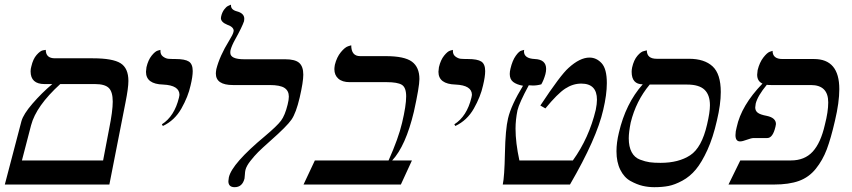

<svg xmlns="http://www.w3.org/2000/svg" viewBox="-34 -766 3535 797"><path d="M-14 0 55 -263Q63 -292 101 -336Q139 -380 183 -417H151Q93 -417 93 -470Q93 -480 96 -490Q103 -521 118 -538Q133 -555 144 -557L156 -559Q156 -524 194 -524H351Q434 -524 466.5 -503.5Q499 -483 499 -430Q499 -401 487 -341L420 0ZM216 -417Q116 -326 95 -246L57 -100H394L419 -231Q434 -305 434 -344Q434 -385 417.5 -401Q401 -417 361 -417Z M642 -243 638 -250Q690 -283 709 -361Q711 -369 711 -372Q711 -412 643 -415Q572 -417 572 -468Q572 -473 574 -487Q581 -517 595.5 -535Q610 -553 621 -556L632 -559V-554Q632 -539 643 -531Q654 -523 664.5 -522Q675 -521 694 -521Q734 -521 750 -510.5Q766 -500 766 -471Q766 -448 757 -411Q747 -365 719 -315.5Q691 -266 642 -243Z M923 -558Q922 -554 922 -547Q922 -520 980 -520H1150Q1191 -520 1208 -505Q1225 -490 1225 -456Q1225 -426 1210 -361Q1195 -297 1176 -269.5Q1157 -242 1089 -182Q1053 -150 1037.5 -134.5Q1022 -119 1005.5 -98Q989 -77 985 -61Q983 -53 982.5 -41.5Q982 -30 981 -25Q972 11 940 11Q914 11 914 -14Q914 -18 916 -30Q929 -87 1066 -201Q1116 -243 1132.5 -265Q1149 -287 1160 -332Q1165 -352 1165 -365Q1165 -389 1147 -401Q1129 -413 1085 -413H933Q862 -413 862 -461Q862 -467 864 -479Q878 -534 917 -597Q933 -623 935 -633Q936 -635 936 -638Q936 -654 910 -663Q883 -674 883 -691Q883 -692 883.5 -694Q884 -696 884 -698Q886 -707 889.5 -714.5Q893 -722 897 -727Q901 -732 904.5 -735.5Q908 -739 912 -741Q916 -743 918.5 -744Q921 -745 923 -746H925Q923 -726 949 -719Q980 -711 980 -688Q980 -682 979 -678Q971 -654 942 -602Q928 -577 923 -558Z M1567 -533Q1645 -533 1676 -510Q1707 -487 1707 -438Q1707 -406 1684 -302Q1650 -160 1594 -100H1676L1630 0H1226L1273 -100H1579Q1620 -192 1635 -256Q1652 -327 1652 -366Q1652 -403 1634 -414Q1616 -425 1571 -425H1417Q1387 -425 1370.5 -439.5Q1354 -454 1354 -479Q1354 -485 1356 -497Q1364 -529 1381 -549.5Q1398 -570 1411 -574L1424 -578Q1424 -533 1461 -533Z M1856 -243 1852 -250Q1904 -283 1923 -361Q1925 -369 1925 -372Q1925 -412 1857 -415Q1786 -417 1786 -468Q1786 -473 1788 -487Q1795 -517 1809.5 -535Q1824 -553 1835 -556L1846 -559V-554Q1846 -539 1857 -531Q1868 -523 1878.5 -522Q1889 -521 1908 -521Q1948 -521 1964 -510.5Q1980 -500 1980 -471Q1980 -448 1971 -411Q1961 -365 1933 -315.5Q1905 -266 1856 -243Z M2137 -410Q2110 -415 2096 -426Q2082 -437 2082 -459Q2082 -469 2085 -481Q2093 -515 2107 -534.5Q2121 -554 2131 -556L2142 -559Q2142 -558 2141.5 -556Q2141 -554 2141 -553Q2141 -523 2186 -521Q2233 -519 2233 -480Q2233 -470 2230 -458Q2223 -433 2213 -416Q2196 -411 2178 -411Q2176 -411 2170 -411.5Q2164 -412 2161 -412Q2121 -338 2114 -308Q2106 -268 2106 -232Q2106 -174 2122 -100H2344Q2411 -193 2439 -310Q2444 -335 2444 -352Q2444 -419 2379 -419Q2344 -419 2312 -398Q2280 -377 2230 -316L2209 -328Q2293 -455 2326 -484Q2373 -527 2413 -527Q2442 -527 2463.5 -503.5Q2485 -480 2485 -421Q2485 -373 2470 -310Q2443 -191 2332 0H2053Q2060 -32 2062 -130.5Q2064 -229 2075 -275Q2088 -330 2137 -410Z M2682 11Q2657 11 2633.5 5.5Q2610 0 2583.5 -14.5Q2557 -29 2541 -61Q2525 -93 2525 -138Q2525 -174 2535 -215Q2563 -336 2634 -416Q2588 -416 2588 -468Q2588 -476 2590 -486Q2597 -517 2612 -534.5Q2627 -552 2639 -554L2651 -557Q2651 -522 2692 -522H2826Q2890 -522 2924 -490.5Q2958 -459 2958 -384Q2958 -333 2942 -266Q2926 -195 2902.5 -143.5Q2879 -92 2854.5 -62.5Q2830 -33 2798.5 -16Q2767 1 2741 6Q2715 11 2682 11ZM2818 -415H2663Q2606 -347 2584 -257Q2576 -217 2576 -192Q2576 -157 2588 -134.5Q2600 -112 2622.5 -103.5Q2645 -95 2663 -92.5Q2681 -90 2708 -90Q2783 -90 2831 -121.5Q2879 -153 2901 -249Q2913 -300 2913 -329Q2913 -372 2890.5 -393.5Q2868 -415 2818 -415Z M3390 -248Q3404 -302 3404 -341Q3404 -413 3332 -413H3167Q3155 -413 3149 -414Q3111 -368 3103 -336Q3101 -324 3101 -320Q3101 -306 3111.5 -298Q3122 -290 3149 -285Q3187 -277 3187 -251Q3187 -248 3185 -240Q3174 -193 3151 -193H3095Q3085 -193 3066.5 -186Q3048 -179 3038 -179Q3019 -179 3019 -205Q3019 -220 3024 -238Q3043 -328 3131 -419Q3109 -429 3109 -456Q3109 -461 3111 -475Q3119 -507 3134.5 -527Q3150 -547 3161 -551L3173 -555Q3173 -521 3214 -521H3345Q3450 -521 3450 -396Q3450 -341 3432 -265Q3415 -191 3398 -146Q3381 -101 3352.5 -65.5Q3324 -30 3282.5 -15Q3241 0 3179 0H2990L3039 -100H3249Q3306 -100 3339.5 -136.5Q3373 -173 3390 -248Z"/></svg>

Font: Linux Libertine O
Style: Italic
Weight: 400
Italic angle: -12°
Designer: Philipp H. Poll
Foundry: Philipp H. Poll
Version: Version 5.1.6